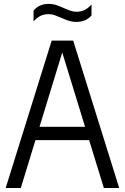

<svg xmlns="http://www.w3.org/2000/svg" viewBox="-20 -944 627 964"><path d="M8.5 0 239.5 -740H347.5L578.5 0H501.5L427.5 -240.5H158L84.5 0ZM178.5 -307.5H407L292.5 -680.5ZM363.5 -834Q342 -834 323 -840.5Q304 -847 286.5 -855Q271 -862 255.5 -867.5Q240 -873 224 -873Q200.5 -873 182.8 -864Q165 -855 148.5 -836.5V-891Q176.5 -924.5 224.5 -924.5Q246 -924.5 265 -917.8Q284 -911 301.5 -903Q317 -896 332.5 -890.5Q348 -885 364 -885Q387.5 -885 405.2 -894Q423 -903 439.5 -921.5V-866.5Q411.5 -834 363.5 -834Z"/></svg>

Font: Encode Sans Cnd
Style: Regular
Weight: 400
Width: 3
Designer: Multiple Designers
Foundry: Impallari Type
Version: Version 3.002; ttfautohint (v1.8.3) -l 8 -r 50 -G 200 -x 14 